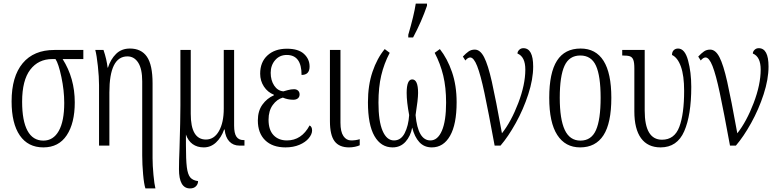

<svg xmlns="http://www.w3.org/2000/svg" viewBox="-20 -816 4372 1076"><path d="M45 -248Q45 -387 107 -461.5Q169 -536 285 -536H447V-485H331Q399 -378 399 -242Q399 -126 354 -58Q309 10 223 10Q137 10 91 -57Q45 -124 45 -248ZM340 -239Q340 -309 324 -384.5Q308 -460 291 -485H273Q195 -485 149.5 -425.5Q104 -366 104 -246Q104 -139 134 -83.5Q164 -28 223 -28Q279 -28 309.5 -82.5Q340 -137 340 -239Z M777 55V-360Q777 -430 754.5 -465Q732 -500 694 -500Q593 -500 593 -298V0H535V-339Q535 -385 528.5 -445.5Q522 -506 514 -536H560Q578 -483 583 -437H585Q600 -484 630.5 -514Q661 -544 708 -544Q772 -544 803.5 -498Q835 -452 835 -349V71Q835 111 840 164Q845 217 851 240H795Q787 217 782 161Q777 105 777 55Z M983 132Q983 85 986 17Q991 -146 991 -225V-536H1049V-178Q1049 -34 1134 -34Q1180 -34 1207 -81.5Q1234 -129 1234 -207V-536H1292V-112Q1292 -69 1305 -50Q1318 -31 1344 -31H1350V0H1322Q1287 0 1265 -23.5Q1243 -47 1239 -90H1236Q1220 -45 1190.5 -17.5Q1161 10 1122 10Q1085 10 1059.5 -8.5Q1034 -27 1022 -62V-3Q1022 80 1027 120.5Q1032 161 1046 178Q1060 195 1090 199Q1090 216 1078 228Q1066 240 1045 240Q983 240 983 132Z M1425 -141Q1425 -194 1450.5 -229.5Q1476 -265 1515 -282V-285Q1480 -299 1459 -331Q1438 -363 1438 -403Q1438 -468 1479 -505.5Q1520 -543 1588 -543Q1652 -543 1683.5 -514Q1715 -485 1715 -443Q1715 -396 1670 -396Q1670 -508 1587 -508Q1547 -508 1522 -479Q1497 -450 1497 -408Q1497 -366 1516.5 -336.5Q1536 -307 1568 -304Q1575 -306 1593 -311Q1611 -316 1628 -316Q1642 -316 1650.5 -308Q1659 -300 1659 -287Q1659 -273 1649.5 -265Q1640 -257 1624 -257Q1593 -257 1565 -269Q1532 -260 1508.5 -227.5Q1485 -195 1485 -145Q1485 -88 1513 -58.5Q1541 -29 1588 -29Q1670 -29 1715 -113Q1729 -106 1729 -85Q1729 -64 1710.5 -41.5Q1692 -19 1658 -4.5Q1624 10 1580 10Q1507 10 1466 -30Q1425 -70 1425 -141Z M1829 -137V-536H1888V-128Q1888 -78 1904.5 -53.5Q1921 -29 1948 -29Q1974 -29 1996 -36V-2Q1986 3 1969.5 6.5Q1953 10 1936 10Q1881 10 1855 -24.5Q1829 -59 1829 -137Z M2042 -243Q2042 -338 2067.5 -413.5Q2093 -489 2136 -541L2164 -520Q2132 -459 2116.5 -393Q2101 -327 2101 -241Q2101 -137 2124 -83Q2147 -29 2188 -29Q2227 -29 2248 -70Q2269 -111 2273 -171Q2259 -245 2259 -295Q2259 -371 2290 -371Q2323 -371 2323 -295Q2323 -260 2309 -171Q2322 -29 2392 -29Q2433 -29 2456.5 -83.5Q2480 -138 2480 -241Q2480 -326 2464 -392.5Q2448 -459 2416 -520L2445 -541Q2487 -488 2513 -412.5Q2539 -337 2539 -243Q2539 -119 2502 -54.5Q2465 10 2400 10Q2357 10 2330 -19.5Q2303 -49 2290 -101Q2281 -53 2252.5 -21.5Q2224 10 2180 10Q2115 10 2078.5 -53.5Q2042 -117 2042 -243ZM2268 -621Q2300 -730 2310 -796H2373V-784Q2343 -696 2295 -606H2268Z M2615 -494Q2602 -494 2588 -477L2574 -499Q2592 -518 2606.5 -528Q2621 -538 2641 -538Q2671 -538 2693 -495.5Q2715 -453 2736.5 -357.5Q2758 -262 2793 -69Q2845 -135 2884.5 -238.5Q2924 -342 2924 -426Q2924 -498 2880 -516Q2880 -527 2889.5 -536.5Q2899 -546 2913 -546Q2968 -546 2968 -443Q2968 -372 2940.5 -287.5Q2913 -203 2870.5 -126.5Q2828 -50 2785 0H2752Q2717 -191 2695 -294.5Q2673 -398 2654 -446Q2635 -494 2615 -494Z M3058 -268Q3058 -408 3101.5 -476Q3145 -544 3234 -544Q3319 -544 3362.5 -475Q3406 -406 3406 -268Q3406 -126 3362 -58Q3318 10 3231 10Q3148 10 3103 -59.5Q3058 -129 3058 -268ZM3346 -268Q3346 -390 3320 -447.5Q3294 -505 3232 -505Q3170 -505 3143.5 -447Q3117 -389 3117 -268Q3117 -148 3145 -88Q3173 -28 3233 -28Q3294 -28 3320 -87Q3346 -146 3346 -268Z M3535 -192V-433Q3535 -466 3529 -481Q3523 -496 3510 -500.5Q3497 -505 3469 -505H3467V-536H3593V-196Q3593 -33 3690 -33Q3760 -33 3787 -105Q3814 -177 3814 -307Q3814 -392 3796 -442.5Q3778 -493 3746 -508Q3746 -525 3755.5 -534.5Q3765 -544 3780 -544Q3818 -544 3836 -477.5Q3854 -411 3854 -329Q3854 -171 3814.5 -80.5Q3775 10 3682 10Q3610 10 3572.5 -41.5Q3535 -93 3535 -192Z M3934 -494Q3921 -494 3907 -477L3893 -499Q3911 -518 3925.5 -528Q3940 -538 3960 -538Q3990 -538 4012 -495.5Q4034 -453 4055.5 -357.5Q4077 -262 4112 -69Q4164 -135 4203.5 -238.5Q4243 -342 4243 -426Q4243 -498 4199 -516Q4199 -527 4208.5 -536.5Q4218 -546 4232 -546Q4287 -546 4287 -443Q4287 -372 4259.5 -287.5Q4232 -203 4189.5 -126.5Q4147 -50 4104 0H4071Q4036 -191 4014 -294.5Q3992 -398 3973 -446Q3954 -494 3934 -494Z"/></svg>

Font: Noto Serif CondLight
Style: Regular
Weight: 300
Width: 3
Designer: Monotype Design Team
Foundry: Monotype Imaging Inc.
Version: Version 1.001